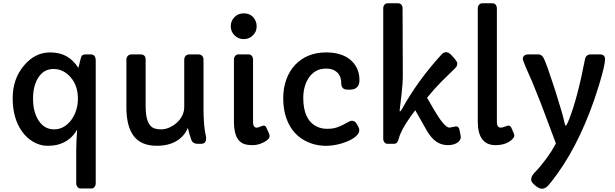

<svg xmlns="http://www.w3.org/2000/svg" viewBox="-20 -886 3789 1183"><path d="M539.1 -550.8Q569.8 -550.8 569.8 -512.7V243.2Q569.8 255.9 562.5 265.6Q555.2 275.4 543.9 275.4H476.1Q464.8 275.4 457.3 265.6Q449.7 255.9 449.7 243.2V38.1Q449.7 -1.5 455.1 -87.4Q416 -17.1 337.4 4.9Q311 12.2 269.5 12.2Q228 12.2 186.3 -11.5Q144.5 -35.2 116.2 -75.2Q58.1 -156.2 58.1 -281.2Q58.1 -399.4 127 -481.4Q195.3 -563 288.1 -563Q348.6 -563 390.4 -539.1Q432.1 -515.1 462.9 -467.8L474.6 -514.6L479 -530.8Q482.9 -544.4 491 -547.6Q499 -550.8 508.8 -550.8ZM313.5 -88.9Q345.7 -88.9 372.6 -104.5Q399.4 -120.1 418.9 -146.5Q460 -203.1 460 -278.3Q460 -359.4 414.1 -411.1Q370.1 -460.9 309.1 -460.9Q248.5 -460.9 214.4 -405.3Q183.6 -355.5 183.6 -278.3Q183.6 -199.2 215.3 -147.5Q251 -88.9 313.5 -88.9Z M1250 -33.2Q1250 0 1219.7 0H1197.8Q1168.5 0 1159.2 -23.4Q1148.9 -50.3 1137.2 -98.1Q1116.7 -46.9 1067.6 -17.3Q1018.6 12.2 945.3 12.2Q849.6 12.2 804.2 -47.6Q758.8 -107.4 758.8 -224.1V-518.6Q758.8 -532.2 767.3 -541.5Q775.9 -550.8 791.5 -550.8H845.2Q877.4 -550.8 877.4 -518.6V-229.5Q877.4 -112.8 931.6 -94.7Q949.2 -88.9 973.4 -88.9Q997.6 -88.9 1023.2 -100.1Q1048.8 -111.3 1069.3 -129.9Q1115.2 -172.4 1115.2 -227.1V-518.6Q1115.2 -532.2 1123.5 -541.5Q1131.8 -550.8 1149.9 -550.8H1201.2Q1218.3 -550.8 1226.1 -541.5Q1233.9 -532.2 1233.9 -518.6V-213.4Q1233.9 -110.4 1248.5 -47.4Q1250 -42 1250 -33.2Z M1481.9 -645Q1448.7 -645 1425.3 -668Q1401.9 -690.4 1401.9 -724.6Q1401.9 -757.8 1425.3 -781.2Q1447.8 -803.7 1481.9 -803.7Q1534.2 -803.7 1555.2 -755.9Q1561.5 -741.7 1561.5 -724.6Q1561.5 -690.4 1538.1 -668Q1514.6 -645 1481.9 -645ZM1539.1 -134.3Q1539.1 -99.6 1562 -99.6Q1569.8 -99.6 1579.6 -104Q1598.6 -112.3 1605.5 -112.3Q1615.7 -112.3 1622.1 -98.1L1637.2 -64Q1641.1 -55.7 1641.1 -48.3Q1641.1 -27.3 1605 -9.3Q1570.8 8.3 1537.4 8.3Q1503.9 8.3 1483.9 1Q1463.9 -6.3 1449.7 -23.4Q1421.4 -58.6 1421.4 -137.7V-518.6Q1421.4 -532.2 1429.2 -541.5Q1437 -550.8 1447.8 -550.8H1513.2Q1524.4 -550.8 1531.7 -541.5Q1539.1 -532.2 1539.1 -518.6Z M2122.6 -333.5Q2082.5 -333.5 2082.5 -373Q2082.5 -418.5 2054.7 -442.4Q2030.8 -463.4 1990.5 -463.4Q1950.2 -463.4 1923.8 -446.8Q1897.5 -430.2 1880.9 -404.3Q1848.6 -353.5 1848.6 -282.2Q1848.6 -148.9 1929.7 -107.4Q1959 -92.3 1994.6 -92.3Q2030.3 -92.3 2053.2 -100.1Q2076.2 -107.9 2094.2 -117.2Q2112.3 -126.5 2125.7 -134.3Q2139.2 -142.1 2147.9 -142.1Q2165.5 -142.1 2175.8 -126L2186.5 -107.9Q2193.8 -95.2 2193.8 -83.3Q2193.8 -71.3 2184.1 -58.3Q2174.3 -45.4 2158 -34.7Q2141.6 -23.9 2120.6 -15.1Q2099.6 -6.3 2077.1 0Q1969.7 28.8 1880.9 -8.8Q1781.2 -50.8 1743.7 -159.2Q1725.1 -212.9 1725.1 -279.3Q1725.1 -345.7 1744.9 -398.4Q1764.6 -451.2 1799.8 -487.8Q1872.6 -563 1989.7 -563Q2093.3 -563 2148.4 -508.8Q2194.8 -462.4 2194.8 -392.6Q2194.8 -333.5 2134.3 -333.5Z M2749 -99.6 2790 -107.4Q2807.1 -107.4 2811.5 -84.5L2818.4 -49.3Q2818.8 -46.9 2818.8 -38.8Q2818.8 -30.8 2812.7 -21.5Q2806.6 -12.2 2796.4 -5.9Q2773.9 8.3 2739.3 8.3Q2670.4 8.3 2624.5 -58.6Q2616.2 -69.8 2606 -87.9L2538.6 -207L2509.3 -167Q2449.2 -82.5 2437 -31.7Q2433.6 -18.6 2427.5 -9.3Q2421.4 0 2406.2 0H2367.2Q2356.4 0 2348.9 -9Q2341.3 -18.1 2341.3 -31.7V-835Q2341.3 -848.1 2348.9 -856.9Q2356.4 -865.7 2367.2 -865.7H2434.6Q2445.8 -865.7 2453.1 -856.9Q2460.4 -848.1 2460.4 -835L2461.9 -423.3Q2461.9 -369.6 2453.4 -298.8Q2444.8 -228 2442.4 -206.1V-204.1Q2442.4 -200.2 2444.3 -200.2Q2448.7 -200.2 2456.1 -212.9Q2553.2 -389.2 2699.7 -549.3Q2713.9 -564.5 2726.1 -564.5Q2744.6 -564.5 2759.3 -548.8L2781.2 -524.4Q2797.4 -504.9 2797.4 -495.6Q2798.3 -479 2784.7 -466.3L2696.8 -379.9Q2651.9 -334 2611.3 -283.7L2647.9 -220.7Q2717.3 -99.6 2749 -99.6Z M3041.5 -134.3Q3041.5 -99.6 3065.9 -99.6Q3073.7 -99.6 3085.9 -104Q3108.4 -112.3 3113.3 -112.3Q3124.5 -112.3 3130.9 -98.1L3146 -63.5Q3148.9 -56.2 3148.9 -49.8Q3148.9 -38.6 3130.4 -22.5Q3093.3 8.3 3033.2 8.3Q2923.8 8.3 2923.8 -137.7V-834Q2923.8 -847.2 2931.6 -856.4Q2939.5 -865.7 2950.2 -865.7H3015.6Q3026.9 -865.7 3034.2 -856.4Q3041.5 -847.2 3041.5 -834Z M3676.8 -550.8Q3708 -550.8 3708 -520Q3708 -484.4 3670.9 -362.3L3640.6 -269Q3533.7 37.6 3375.5 235.8L3365.7 248Q3343.3 276.9 3319.8 276.9Q3294.9 276.9 3262.2 242.2Q3252.9 232.4 3252.9 219.7Q3252.9 199.2 3274.9 176.5Q3296.9 153.8 3315.4 131.1Q3334 108.4 3350.6 85.4Q3380.9 43.9 3405.3 -2Q3329.1 -207.5 3313 -248L3259.8 -380.4L3222.2 -465.8Q3201.2 -514.6 3201.2 -525.1Q3201.2 -535.6 3210.2 -543.2Q3219.2 -550.8 3235.8 -550.8H3297.4Q3318.8 -550.8 3330.6 -526.4Q3339.4 -508.3 3354.5 -466.8Q3385.3 -377 3399.4 -333.5L3439 -204.1Q3444.8 -184.6 3447.8 -172.9L3452.1 -155.3Q3453.6 -149.4 3455.6 -140.6L3460 -122.1Q3462.4 -112.3 3465.3 -112.3Q3468.3 -112.3 3471.9 -118.2Q3475.6 -124 3479.5 -133.3L3487.8 -153.8Q3538.6 -284.2 3584 -519Q3589.8 -550.8 3620.6 -550.8Z"/></svg>

Font: Capriola
Style: Regular
Weight: 400
Designer: Viktoriya Grabowska
Foundry: Viktoriya Grabowska
Version: Version 1.007